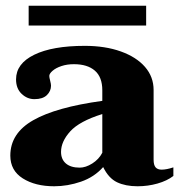

<svg xmlns="http://www.w3.org/2000/svg" viewBox="-20 -640 634 670"><path d="M80 -620H490V-551H80ZM16 -97Q16 -175 96 -220.5Q176 -266 337 -288V-325Q337 -371 311 -393.5Q285 -416 238 -416Q214 -416 194.5 -409.5Q175 -403 163.5 -393Q152 -383 152 -375Q152 -370 155 -358.5Q158 -347 158 -341Q158 -322 143.5 -308Q129 -294 100 -294Q75 -294 55.5 -312.5Q36 -331 36 -363Q36 -418 99.5 -449Q163 -480 276 -480Q347 -480 401.5 -460.5Q456 -441 486 -406.5Q516 -372 516 -326V-83Q516 -64 523 -56Q530 -48 544 -48Q561 -48 585 -56V-26Q563 -9 529.5 0.5Q496 10 460 10Q418 10 388.5 -4Q359 -18 340 -57Q309 -22 262.5 -6Q216 10 169 10Q103 10 59.5 -17.5Q16 -45 16 -97ZM337 -107V-242Q257 -217 225 -181.5Q193 -146 193 -110Q193 -84 210 -69.5Q227 -55 258 -55Q279 -55 302 -69.5Q325 -84 337 -107Z"/></svg>

Font: Taviraj
Style: Bold
Weight: 700
Designer: Katatrad Team
Foundry: CadsonDemak
Version: Version 1.001